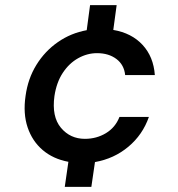

<svg xmlns="http://www.w3.org/2000/svg" viewBox="-20 -620 690 744"><path d="M231 104 245 7Q186 -4 145.5 -38.5Q105 -73 87 -126.5Q69 -180 79 -248Q88 -315 121 -368.5Q154 -422 204.5 -457Q255 -492 316 -503L329 -600H432L419 -504Q490 -492 532.5 -446Q575 -400 580 -329H465Q461 -369 431 -391.5Q401 -414 356 -414Q318 -414 283 -394.5Q248 -375 223.5 -338Q199 -301 191 -248Q180 -168 216 -125Q252 -82 309 -82Q354 -82 390.5 -104Q427 -126 443 -167H557Q533 -98 477.5 -51.5Q422 -5 348 8L334 104Z"/></svg>

Font: Host Grotesk Medium
Style: Italic
Weight: 500
Italic angle: -8°
Designer: Doğukan Karapınar based on Poppins by Indian Type Foundry, Jonny Pinhorn
Foundry: Element Type
Version: Version 1.001; ttfautohint (v1.8.4.7-5d5b)